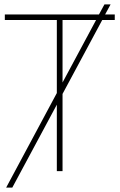

<svg xmlns="http://www.w3.org/2000/svg" viewBox="-20 -780 545 875"><path d="M446 -689 265 -352V0H239V-303L36 75H8L239 -356V-689H2V-714H431L456 -760H484L459 -714H503V-689ZM418 -689H265V-404Z"/></svg>

Font: Noto Sans UI Thin
Style: Regular
Weight: 250
Designer: Monotype Design Team
Foundry: Monotype Imaging Inc.
Version: Version 1.001